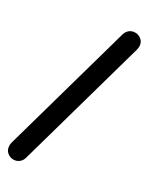

<svg xmlns="http://www.w3.org/2000/svg" viewBox="-199 -830 751 971"><g transform="rotate(20 177.0 -344.0)"><path d="M6 64Q-15 64 -31 49.5Q-47 35 -47 13Q-47 -1 -41 -14L299 -720Q307 -736 319.5 -744Q332 -752 347 -752Q369 -752 385 -737.5Q401 -723 401 -701Q401 -689 395 -675L55 31Q47 48 34 56Q21 64 6 64Z"/></g></svg>

Font: SN Pro Bold
Style: Bold Italic
Weight: 700
Italic angle: -9°
Designer: Tobias Whetton
Foundry: Supernotes
Version: Version 1.003